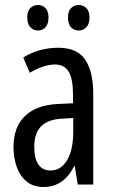

<svg xmlns="http://www.w3.org/2000/svg" viewBox="-20 -738 456 768"><path d="M213 -547Q289 -547 321 -499Q353 -451 353 -362V0H291L279 -74H277Q235 10 154 10Q113 10 86 -12.5Q59 -35 46.5 -71.5Q34 -108 34 -150Q34 -230 80 -274Q126 -318 211 -322L272 -325V-360Q272 -422 255 -451Q238 -480 200 -480Q156 -480 99 -447L73 -508Q136 -547 213 -547ZM225 -263Q117 -257 117 -152Q117 -103 134 -79.5Q151 -56 182 -56Q224 -56 248.5 -97.5Q273 -139 273 -212V-266ZM89 -668Q89 -694 101.5 -706Q114 -718 132 -718Q150 -718 162 -705.5Q174 -693 174 -668Q174 -642 162 -629Q150 -616 132 -616Q114 -616 101.5 -629Q89 -642 89 -668ZM252 -668Q252 -694 264.5 -706Q277 -718 295 -718Q313 -718 325.5 -705.5Q338 -693 338 -668Q338 -642 325.5 -629Q313 -616 295 -616Q276 -616 264 -629Q252 -642 252 -668Z"/></svg>

Font: Noto Sans Myanmar ExtraCondensed
Style: Regular
Weight: 400
Width: 2
Designer: Monotype Design Team
Foundry: Monotype Imaging Inc.
Version: Version 2.107; ttfautohint (v1.8.4.7-5d5b)